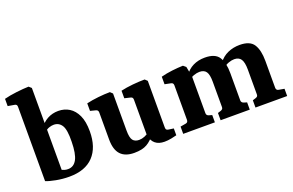

<svg xmlns="http://www.w3.org/2000/svg" viewBox="-94 -970 1976 1293"><g transform="rotate(-20 894.5 -323.0)"><path d="M55 -552Q55 -570 38 -572L-9 -580V-632Q29 -642 79.5 -648Q130 -654 168 -655L186 -639V-52Q194 -48 205 -45Q216 -42 229 -42Q270 -42 291.5 -81.5Q313 -121 314 -208Q316 -293 296 -324.5Q276 -356 239 -356Q223 -356 205.5 -350Q188 -344 174 -330L163 -359Q185 -394 220.5 -413.5Q256 -433 299 -433Q343 -433 377.5 -411.5Q412 -390 432.5 -346Q453 -302 453 -232Q453 -117 393.5 -54Q334 9 220 9Q172 9 125 0Q78 -9 55 -19Z M838 -69Q812 -32 778 -12Q744 8 686 8Q621 8 588.5 -27Q556 -62 556 -135V-329Q556 -346 540 -350L501 -360V-414Q539 -423 585.5 -428Q632 -433 670 -433L687 -417V-152Q687 -100 701.5 -81.5Q716 -63 746 -63Q766 -63 785.5 -71Q805 -79 823 -93ZM991 -7Q978 -3 952 2Q926 7 903 7Q862 7 837.5 -13Q813 -33 805 -73V-330Q805 -348 789 -351L747 -361V-415Q786 -424 833 -428.5Q880 -433 919 -433L936 -417V-83Q936 -71 941 -66.5Q946 -62 955 -61L991 -56Z M1556 0V-52L1578 -59Q1587 -62 1591 -66.5Q1595 -71 1595 -80V-258Q1595 -310 1580 -332.5Q1565 -355 1532 -355Q1513 -355 1491 -347Q1469 -339 1448 -321L1447 -361Q1474 -398 1513.5 -415.5Q1553 -433 1599 -433Q1673 -433 1699.5 -391Q1726 -349 1726 -273V-80Q1726 -62 1743 -59L1783 -52V0ZM1038 0V-52L1078 -59Q1094 -62 1094 -80V-327Q1094 -345 1078 -348L1034 -357V-411Q1072 -421 1114 -426Q1156 -431 1193 -432L1212 -416L1226 -342V-80Q1226 -64 1241 -59L1265 -52V0ZM1306 0V-52L1328 -59Q1336 -62 1340.5 -66.5Q1345 -71 1345 -80V-262Q1345 -313 1330.5 -334Q1316 -355 1283 -355Q1264 -355 1241.5 -347Q1219 -339 1202 -322V-358Q1227 -396 1264.5 -414.5Q1302 -433 1349 -433Q1423 -433 1449.5 -392Q1476 -351 1476 -276V-80Q1476 -65 1492 -59L1515 -52V0Z"/></g></svg>

Font: Yrsa
Style: Bold
Weight: 700
Version: Version 2.004